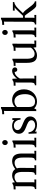

<svg xmlns="http://www.w3.org/2000/svg" viewBox="1628 -2424 811 4108"><g transform="rotate(-90 2034.0 -369.5)"><path d="M103 -379.9Q103 -395.5 103.5 -411.6Q104 -427.7 106.9 -444.8L36.1 -440.9V-482.9Q68.8 -482.9 89.4 -485.1Q109.9 -487.3 122.3 -491.2Q134.8 -495.1 141.6 -499.8Q148.4 -504.4 154.3 -509.8H183.1Q184.1 -500 185.1 -487.3Q186 -474.6 187 -456.5Q202.1 -469.2 219.7 -480.2Q237.3 -491.2 256.1 -499.3Q274.9 -507.3 294.7 -511.7Q314.5 -516.1 334 -516.1Q384.8 -516.1 418.5 -497.8Q452.1 -479.5 471.2 -448.7Q487.8 -462.9 507.8 -475.1Q527.8 -487.3 549.3 -496.6Q570.8 -505.9 593.3 -511Q615.7 -516.1 637.2 -516.1Q680.7 -516.1 712.6 -503.4Q744.6 -490.7 765.4 -463.6Q786.1 -436.5 795.9 -394Q804.2 -355.5 804.2 -303.7V-292.5L803.2 -106Q803.2 -85.9 802.7 -70.6Q802.2 -55.2 799.3 -38.1L862.3 -41V0H658.2V-29.8Q681.2 -29.8 693.1 -38.8Q705.1 -47.9 710.4 -64Q715.8 -80.1 716.6 -102.5Q717.3 -125 717.3 -151.9V-291.5Q717.3 -377.9 689.9 -420.7Q662.6 -463.4 603 -463.4Q571.8 -463.4 540.8 -449.2Q509.8 -435.1 486.8 -414.1Q497.1 -380.4 497.1 -341.3L495.1 -106Q495.1 -85.9 494.6 -70.6Q494.1 -55.2 491.2 -38.1L554.2 -41V0H350.1V-29.8Q373 -29.8 385 -38.8Q397 -47.9 402.1 -64Q407.2 -80.1 408 -102.5Q408.7 -125 409.2 -151.9L410.2 -291.5V-294.9Q410.2 -378.4 384.8 -421.9Q359.4 -465.3 300.3 -465.3Q269.5 -465.3 239.5 -451.9Q209.5 -438.5 188.5 -417Q188.5 -405.3 188.7 -391.8Q189 -378.4 189 -363.3V-106Q189 -85.9 188.5 -70.6Q188 -55.2 185.1 -38.1L248 -41V0H43.9V-29.8Q66.9 -29.8 78.9 -38.8Q90.8 -47.9 96.2 -64Q101.6 -80.1 102.3 -102.5Q103 -125 103 -151.9Z M997.1 -379.9Q997.1 -395.5 997.8 -410.2Q998.5 -424.8 1001 -444.8L930.2 -440.9V-482.9Q962.9 -482.9 984.4 -485.1Q1005.9 -487.3 1019.5 -491.2Q1033.2 -495.1 1040.8 -499.8Q1048.3 -504.4 1054.2 -509.8H1083V-106Q1083 -85.9 1082.5 -70.6Q1082 -55.2 1079.1 -38.1L1142.1 -41V0H938V-29.8Q960.9 -29.8 972.9 -38.8Q984.9 -47.9 990.2 -64Q995.6 -80.1 996.3 -102.5Q997.1 -125 997.1 -151.9ZM1092.3 -668Q1092.3 -655.8 1087.6 -645Q1083 -634.3 1075.7 -626.2Q1068.4 -618.2 1058.6 -613.8Q1048.8 -609.4 1038.1 -609.4Q1027.3 -609.4 1017.6 -613.8Q1007.8 -618.2 1000.2 -626.2Q992.7 -634.3 988.5 -645Q984.4 -655.8 984.4 -668Q984.4 -680.7 988.8 -691.7Q993.2 -702.6 1000.7 -710.9Q1008.3 -719.2 1018.1 -723.9Q1027.8 -728.5 1039.1 -728.5Q1050.3 -728.5 1059.8 -723.9Q1069.3 -719.2 1076.7 -710.9Q1084 -702.6 1088.1 -691.7Q1092.3 -680.7 1092.3 -668Z M1406.2 -22.9Q1425.3 -22.9 1444.6 -27.6Q1463.9 -32.2 1479.7 -42Q1495.6 -51.8 1505.6 -66.7Q1515.6 -81.5 1515.6 -102.1Q1515.6 -126 1503.2 -142.8Q1490.7 -159.7 1470.5 -172.6Q1450.2 -185.5 1424.1 -195.8Q1397.9 -206.1 1370.8 -216.8Q1343.8 -227.5 1317.9 -240.5Q1292 -253.4 1271.7 -271Q1251.5 -288.6 1239 -313Q1226.6 -337.4 1226.6 -371.1Q1226.6 -392.1 1234.4 -417.2Q1242.2 -442.4 1261.7 -464.4Q1281.2 -486.3 1314.2 -501.2Q1347.2 -516.1 1397.5 -516.1Q1411.1 -516.1 1426.5 -514.2Q1441.9 -512.2 1458 -507.1Q1474.1 -502 1490.2 -493.7Q1506.3 -485.4 1522 -473.1L1519.5 -511.2H1561.5V-335.9H1530.3Q1528.3 -361.8 1520.3 -387.2Q1512.2 -412.6 1496.8 -432.9Q1481.4 -453.1 1458 -465.8Q1434.6 -478.5 1402.3 -478.5Q1378.9 -478.5 1360.8 -472.4Q1342.8 -466.3 1330.3 -455.8Q1317.9 -445.3 1311.5 -431.6Q1305.2 -418 1305.2 -402.8Q1305.2 -378.4 1317.6 -360.8Q1330.1 -343.3 1350.6 -329.6Q1371.1 -315.9 1397.5 -304.9Q1423.8 -293.9 1451.2 -282.5Q1478.5 -271 1504.9 -258.1Q1531.2 -245.1 1551.8 -227.5Q1572.3 -210 1584.7 -186.5Q1597.2 -163.1 1597.2 -130.9Q1597.2 -93.3 1582 -65.4Q1566.9 -37.6 1542.2 -19.5Q1517.6 -1.5 1486.6 7.3Q1455.6 16.1 1423.8 16.1Q1373 16.1 1334.5 2.7Q1295.9 -10.7 1271 -27.8L1274.4 6.8H1232.4L1226.6 -165H1257.3Q1259.3 -133.8 1271.7 -107.7Q1284.2 -81.5 1304.4 -62.7Q1324.7 -43.9 1350.8 -33.4Q1377 -22.9 1406.2 -22.9Z M1713.4 -625Q1713.4 -640.6 1713.6 -655.3Q1713.9 -669.9 1716.3 -689.9L1645.5 -686V-728Q1678.2 -728 1700 -730.2Q1721.7 -732.4 1735.4 -736.3Q1749 -740.2 1756.8 -744.9Q1764.6 -749.5 1770.5 -754.9H1799.3V-456.5Q1827.1 -484.4 1865.5 -500.2Q1903.8 -516.1 1951.2 -516.1Q1999 -516.1 2040.3 -498.3Q2081.5 -480.5 2112.1 -447.5Q2142.6 -414.6 2159.9 -367.4Q2177.2 -320.3 2177.2 -261.7Q2177.2 -197.8 2155.5 -146.5Q2133.8 -95.2 2097.9 -59.1Q2062 -22.9 2014.9 -3.4Q1967.8 16.1 1917.5 16.1Q1900.4 16.1 1881.3 13.4Q1862.3 10.7 1842.8 3.7Q1823.2 -3.4 1804.7 -15.1Q1786.1 -26.9 1770.5 -44.9L1746.6 0H1711.4ZM1920.4 -466.8Q1887.2 -466.8 1855 -451.4Q1822.8 -436 1799.3 -410.2V-157.2Q1799.3 -117.2 1809.1 -91.6Q1818.8 -65.9 1835.4 -51Q1852.1 -36.1 1873.3 -30.5Q1894.5 -24.9 1917.5 -24.9Q1953.6 -24.9 1982.7 -40.3Q2011.7 -55.7 2032 -83.7Q2052.2 -111.8 2063.2 -150.9Q2074.2 -189.9 2074.2 -237.3Q2074.2 -287.6 2064.7 -329.8Q2055.2 -372.1 2036.1 -402.3Q2017.1 -432.6 1988.3 -449.7Q1959.5 -466.8 1920.4 -466.8Z M2550.8 -461.4H2548.3Q2530.8 -461.4 2511.7 -454.1Q2492.7 -446.8 2473.9 -432.1Q2455.1 -417.5 2438.5 -397Q2421.9 -376.5 2408.7 -351.6L2409.7 -106Q2409.7 -85.9 2409.2 -70.6Q2408.7 -55.2 2405.8 -38.1L2468.8 -41V0H2263.7V-29.8Q2286.6 -29.8 2298.6 -38.8Q2310.5 -47.9 2315.9 -64Q2321.3 -80.1 2322 -102.5Q2322.8 -125 2322.8 -151.9V-380.4Q2322.8 -396 2323.2 -411.9Q2323.7 -427.7 2326.7 -444.8L2255.9 -441.9V-482.9H2286.6Q2308.1 -482.9 2322.3 -485.1Q2336.4 -487.3 2345.9 -491.2Q2355.5 -495.1 2361.8 -499.8Q2368.2 -504.4 2374 -509.8H2402.8Q2404.3 -494.1 2405.5 -470.9Q2406.7 -447.8 2407.7 -411.1Q2418.9 -429.7 2436.5 -448.5Q2454.1 -467.3 2476.1 -482.2Q2498 -497.1 2523.4 -506.6Q2548.8 -516.1 2575.7 -516.1Q2589.4 -516.1 2602.3 -512.5Q2615.2 -508.8 2624.8 -501Q2634.3 -493.2 2640.1 -481.4Q2646 -469.7 2646 -453.1Q2646 -446.3 2643.3 -438Q2640.6 -429.7 2634.5 -422.4Q2628.4 -415 2619.1 -410.2Q2609.9 -405.3 2596.2 -405.3Q2585 -405.3 2575.9 -410.2Q2566.9 -415 2560.8 -422.6Q2554.7 -430.2 2552.2 -440.4Q2550.3 -446.8 2550.3 -454.1Q2550.3 -457.5 2550.8 -461.4Z M3067.9 -368.7Q3067.9 -393.1 3068.8 -410.4Q3069.8 -427.7 3072.8 -444.8L3001 -441.9V-482.9H3031.7Q3053.2 -482.9 3068.4 -485.1Q3083.5 -487.3 3094.2 -491.2Q3105 -495.1 3112.1 -499.8Q3119.1 -504.4 3125 -509.8H3153.8L3152.8 -131.8Q3152.8 -124 3152.6 -112.1Q3152.3 -100.1 3151.9 -87.2Q3151.4 -74.2 3150.6 -61.3Q3149.9 -48.3 3148.9 -38.1L3220.7 -42V0H3077.6Q3075.2 -17.1 3073.5 -31.5Q3071.8 -45.9 3070.8 -60.1Q3055.2 -44.4 3036.1 -30.5Q3017.1 -16.6 2995.8 -6.3Q2974.6 3.9 2952.1 10Q2929.7 16.1 2907.7 16.1Q2866.7 16.1 2835.9 5.1Q2805.2 -5.9 2784.7 -31.2Q2764.2 -56.6 2753.9 -98.4Q2743.7 -140.1 2743.7 -202.1V-379.9Q2743.7 -395.5 2744.1 -411.6Q2744.6 -427.7 2747.6 -444.8L2678.7 -441.9V-482.9H2710Q2731 -482.9 2746.1 -485.1Q2761.2 -487.3 2772 -491.2Q2782.7 -495.1 2789.8 -499.8Q2796.9 -504.4 2802.7 -509.8H2831.5V-205.1Q2831.5 -161.6 2837.4 -129.6Q2843.3 -97.7 2856.2 -76.4Q2869.1 -55.2 2889.6 -45.2Q2910.2 -35.2 2939.9 -35.2Q2959 -35.2 2977.3 -41.5Q2995.6 -47.9 3012.2 -58.6Q3028.8 -69.3 3043.2 -83Q3057.6 -96.7 3067.9 -112.3Z M3353 -379.9Q3353 -395.5 3353.8 -410.2Q3354.5 -424.8 3356.9 -444.8L3286.1 -440.9V-482.9Q3318.8 -482.9 3340.3 -485.1Q3361.8 -487.3 3375.5 -491.2Q3389.2 -495.1 3396.7 -499.8Q3404.3 -504.4 3410.2 -509.8H3439V-106Q3439 -85.9 3438.5 -70.6Q3438 -55.2 3435.1 -38.1L3498 -41V0H3293.9V-29.8Q3316.9 -29.8 3328.9 -38.8Q3340.8 -47.9 3346.2 -64Q3351.6 -80.1 3352.3 -102.5Q3353 -125 3353 -151.9ZM3448.2 -668Q3448.2 -655.8 3443.6 -645Q3439 -634.3 3431.6 -626.2Q3424.3 -618.2 3414.6 -613.8Q3404.8 -609.4 3394 -609.4Q3383.3 -609.4 3373.5 -613.8Q3363.8 -618.2 3356.2 -626.2Q3348.6 -634.3 3344.5 -645Q3340.3 -655.8 3340.3 -668Q3340.3 -680.7 3344.7 -691.7Q3349.1 -702.6 3356.7 -710.9Q3364.3 -719.2 3374 -723.9Q3383.8 -728.5 3395 -728.5Q3406.2 -728.5 3415.8 -723.9Q3425.3 -719.2 3432.6 -710.9Q3439.9 -702.6 3444.1 -691.7Q3448.2 -680.7 3448.2 -668Z M3862.3 -500H4044.4V-470.2Q4019 -467.3 3995.8 -455.8Q3972.7 -444.3 3952.4 -428.7Q3932.1 -413.1 3915 -396Q3897.9 -378.9 3884.3 -365.2L3806.6 -283.2Q3826.2 -273.9 3840.3 -260.3Q3854.5 -246.6 3868.7 -229L3939.5 -138.2Q3942.4 -134.3 3949.5 -124.5Q3956.5 -114.7 3966.1 -102.8Q3975.6 -90.8 3987.3 -77.9Q3999 -64.9 4011.5 -54.2Q4023.9 -43.5 4036.4 -36.6Q4048.8 -29.8 4060.5 -29.8V0H3969.7Q3956.1 0 3942.9 -8.1Q3929.7 -16.1 3916.7 -29.3Q3903.8 -42.5 3890.9 -59.3Q3877.9 -76.2 3864.3 -94.2Q3824.7 -147.9 3797.4 -187.3Q3770 -226.6 3750.5 -245.1L3709.5 -243.2V-106Q3709.5 -85.9 3709 -70.6Q3708.5 -55.2 3705.6 -38.1L3769.5 -41V0H3565.4V-29.8Q3588.4 -29.8 3600.3 -38.8Q3612.3 -47.9 3617.4 -64Q3622.6 -80.1 3623.5 -102.5Q3624.5 -125 3624.5 -625Q3624.5 -640.6 3624.8 -655.3Q3625 -669.9 3627.4 -689.9L3556.6 -686V-728Q3589.4 -728 3610.8 -730.2Q3632.3 -732.4 3646 -736.3Q3659.7 -740.2 3667.2 -744.9Q3674.8 -749.5 3680.7 -754.9H3709.5V-282.2H3749.5L3871.6 -410.2Q3888.2 -427.2 3902.3 -440.7Q3916.5 -454.1 3930.7 -462.9L3862.3 -460Z"/></g></svg>

Font: DimaThulth2
Style: Regular
Weight: 400
Designer: R.Balvardi
Foundry: R.Balvardi (R.Balvardi@gmail.com)
Version: Version 1.00;November 13, 2018;FontCreator 11.5.0.2427 64-bi